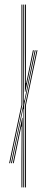

<svg xmlns="http://www.w3.org/2000/svg" viewBox="-20 -820 204 840"><path d="M81.8 0V-119L82.8 -342.2H80.8L52 -203.5L32 -106H28L81.8 -361.2V-800H85.8V-589.8L84.8 -380.2H86.8L106.5 -477L132 -600H136L85.8 -361.2V0ZM73.8 0V-113.2L74.8 -266.2H72.8L41.8 -114.2L40 -106H36L76.8 -304.2H78.8L77.8 -113.2V0ZM89.8 0V-361.2L140 -600H144L93.8 -361.2V0ZM20 -106 73.8 -361.2V-800H77.8V-361.2L24 -106ZM88.8 -418.5 89.8 -594.8V-800H93.8V-594.8L92.8 -456.5H94.8L122.8 -594.5L124 -600H128L90.8 -418.5Z"/></svg>

Font: Big Shoulders Inline Display SC Thin
Style: Regular
Weight: 100
Designer: Patric King
Foundry: XO Type Co
Version: Version 2.002